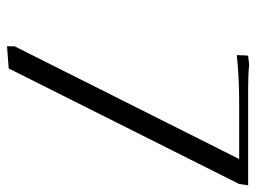

<svg xmlns="http://www.w3.org/2000/svg" viewBox="-114 -632 750 563"><g transform="rotate(90 261.5 -350.0)"><path d="M115.2 4.9V-17.1L445.8 -675.8H274.9Q207.5 -675.8 141.1 -668.9L142.1 -696.8L143.1 -702.1L169.9 -705.1Q196.8 -702.1 241.2 -702.1H522.9L519 -675.8L180.2 0Z"/></g></svg>

Font: Dihjauti S
Style: Italic
Weight: 400
Italic angle: -9°
Designer: T. Christopher White
Version: Version 3.0.0